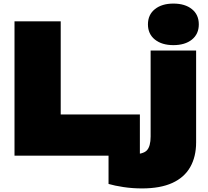

<svg xmlns="http://www.w3.org/2000/svg" viewBox="-20 -869 1163 1072"><path d="M319 -750V-230H761V0H61V-750ZM1075 -587V-74Q1075 6 1042 64Q1009 122 942 152.5Q875 183 773 183Q719 183 669.5 175.5Q620 168 586 158V-26Q611 -18 642.5 -12.5Q674 -7 714 -7Q779 -7 800 -29.5Q821 -52 821 -107V-587ZM948 -617Q884 -617 845 -648Q806 -679 806 -733Q806 -787 845 -818Q884 -849 948 -849Q1013 -849 1051.5 -818Q1090 -787 1090 -733Q1090 -679 1051.5 -648Q1013 -617 948 -617Z"/></svg>

Font: Bounded
Style: Regular
Weight: 900
Designer: Vlad Churkin
Version: Version 1.0